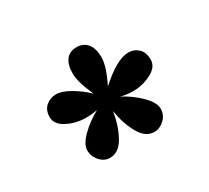

<svg xmlns="http://www.w3.org/2000/svg" viewBox="-94 -1090 802 736"><g transform="rotate(-30 307.0 -722.0)"><path d="M336 -747Q417 -821 468 -821Q494 -821 512 -804Q530 -787 530 -755Q530 -723 494 -704Q434 -671 358 -690Q402 -667 435.5 -633.5Q469 -600 469 -572.5Q469 -545 448.5 -526Q428 -507 404 -507Q365 -507 340 -552.5Q315 -598 306 -656Q297 -597 272 -551.5Q247 -506 207 -506Q182 -506 163.5 -527Q145 -548 145 -574.5Q145 -601 178.5 -634Q212 -667 255 -690Q176 -675 120 -706Q84 -725 84 -756.5Q84 -788 103.5 -804.5Q123 -821 148.5 -821Q174 -821 210 -800Q246 -779 275 -751Q244 -819 244 -857.5Q244 -896 260 -917Q276 -938 306.5 -938Q337 -938 354 -917Q371 -896 371 -856.5Q371 -817 336 -747Z"/></g></svg>

Font: Laila SemiBold
Style: Regular
Weight: 600
Designer: Hitesh Malaviya
Foundry: Indian Type Foundry
Version: Version 1.302;PS 1.0;hotconv 1.0.78;makeotf.lib2.5.61930; tt